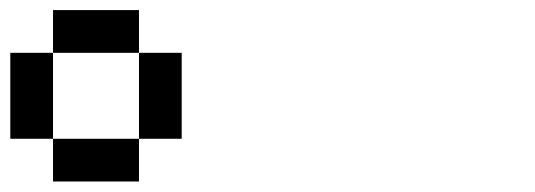

<svg xmlns="http://www.w3.org/2000/svg" viewBox="-20 -879 1040 373"><path d="M0 -609.4V-776.4H83V-859.4H250V-776.4H333V-609.4H250V-776.4H83V-609.4H250V-526.4H83V-609.4Z"/></svg>

Font: KH Dot Dougenzaka 12
Style: Regular
Weight: 400
Designer: Original version for X68000 by Keitarou Hiraki (http://hp.vector.co.jp/authors/VA000874/) / TrueType conversion by Homem
Version: Version 1.00.20150527